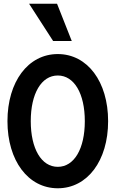

<svg xmlns="http://www.w3.org/2000/svg" viewBox="-20 -1000 620 1030"><path d="M290 10C449 10 560 -138 560 -350C560 -562 449 -710 290 -710C131 -710 20 -562 20 -350C20 -138 131 10 290 10ZM290 -105C202 -105 145 -202 145 -350C145 -498 202 -595 290 -595C378 -595 435 -498 435 -350C435 -202 378 -105 290 -105ZM365 -780 286 -980H136L265 -780Z"/></svg>

Font: CommitMono-dimboump
Style: Bold
Weight: 700
Monospace: yes
Designer: Eigil Nikolajsen
Foundry: Eigil Nikolajsen
Version: Version 1.143